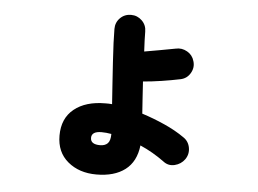

<svg xmlns="http://www.w3.org/2000/svg" viewBox="-50 -664 1100 820"><g transform="rotate(5 500.0 -254.0)"><path d="M391 92Q317 92 268.5 51.5Q220 11 220 -60Q220 -134 269.5 -174Q319 -214 403 -214Q410 -214 417.5 -214Q425 -214 432 -213Q429 -254 426 -300Q423 -346 420 -391Q417 -436 415.5 -473.5Q414 -511 414 -534Q414 -562 433 -581Q452 -600 480 -600Q507 -600 526.5 -581Q546 -562 546 -534Q546 -503 549 -449Q578 -454 614.5 -460.5Q651 -467 682 -473Q708 -479 731.5 -465.5Q755 -452 762 -426Q770 -400 756 -375.5Q742 -351 715 -345Q677 -337 634.5 -330.5Q592 -324 555 -321Q557 -285 559.5 -250Q562 -215 564 -184Q614 -168 662 -146.5Q710 -125 747 -99Q770 -84 775 -56.5Q780 -29 764 -6Q748 16 721 22.5Q694 29 672 12Q623 -24 568 -48Q560 22 514 57Q468 92 391 92ZM396 -34Q417 -34 428.5 -45.5Q440 -57 440 -86Q429 -88 418.5 -89Q408 -90 398 -90Q355 -90 355 -62Q355 -34 396 -34Z"/></g></svg>

Font: Zen Maru Gothic Black
Style: Regular
Weight: 900
Designer: Yoshimichi Ohira
Foundry: Positype
Version: Version 1.001